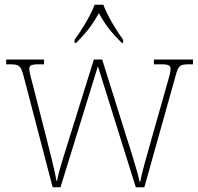

<svg xmlns="http://www.w3.org/2000/svg" viewBox="-20 -786 832 806"><path d="M293 -619V-606H300C345 -652 368 -682 395 -731C422 -682 445 -652 491 -606H497V-619C469 -657 430 -721 414 -766H377C361 -721 321 -657 293 -619ZM80 -463 201 0H234L391 -508L550 0H586L717 -467C729 -511 734 -516 775 -516H790V-536H626V-516H658C692 -516 696 -509 696 -496C696 -482 688 -457 680 -428L617 -206C594 -124 575 -60 569 -23H566C558 -64 523 -174 507 -223L409 -536H374L271 -206C256 -157 224 -61 220 -27H217C212 -61 188 -154 176 -202L119 -425C113 -445 103 -486 103 -496C103 -509 107 -516 141 -516H165V-536H6V-516H21C62 -516 68 -510 80 -463Z"/></svg>

Font: Noto Serif Devanagari SemiCondensed Thin
Style: Regular
Weight: 100
Width: 4
Designer: Universal Thirst, Indian Type Foundry and the Monotype Design Team
Foundry: Monotype Imaging Inc.
Version: Version 2.004